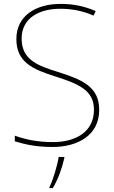

<svg xmlns="http://www.w3.org/2000/svg" viewBox="-20 -744 583 985"><path d="M489 -180C489 -298 404 -335 277 -375C174 -407 91 -437 91 -546C91 -653 183 -699 289 -699C342 -699 398 -691 460 -664L471 -687C412 -713 354 -724 291 -724C165 -724 64 -664 64 -544C64 -425 147 -389 263 -352C386 -313 462 -280 462 -181C462 -65 365 -15 252 -15C171 -15 109 -29 56 -48V-19C104 -5 158 10 250 10C380 10 489 -51 489 -180ZM310 67V61H281C275 104 250 185 234 215V221H251C279 174 298 119 310 67Z"/></svg>

Font: Noto Sans Lao UI Thin
Style: Regular
Weight: 100
Designer: Monotype Design Team
Foundry: Monotype Imaging Inc.
Version: Version 2.000